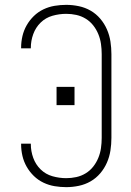

<svg xmlns="http://www.w3.org/2000/svg" viewBox="-20 -763 540 791"><path d="M253 8Q229 8 205 4Q181 0 159 -10.5Q137 -21 119.5 -38Q102 -55 90 -76Q78 -97 72.5 -120.5Q67 -144 67 -168Q67 -169 67 -169.5Q67 -170 67 -171H107Q107 -170 107 -169.5Q107 -169 107 -169Q107 -140 117 -112.5Q127 -85 147.5 -65Q168 -45 196 -37Q224 -29 253 -29Q274 -29 294.5 -33.5Q315 -38 333 -49Q351 -60 364 -76.5Q377 -93 385 -112.5Q393 -132 396 -153Q399 -174 399 -195V-540Q399 -561 396 -582Q393 -603 385 -622.5Q377 -642 364 -658.5Q351 -675 333 -686Q315 -697 294.5 -701.5Q274 -706 253 -706Q224 -706 196 -698Q168 -690 147.5 -670Q127 -650 117 -622.5Q107 -595 107 -566Q107 -566 107 -565.5Q107 -565 107 -564H67Q67 -565 67 -565.5Q67 -566 67 -567Q67 -591 72.5 -614.5Q78 -638 90 -659Q102 -680 119.5 -697Q137 -714 159 -724.5Q181 -735 205 -739Q229 -743 253 -743Q279 -743 305 -737.5Q331 -732 353.5 -719Q376 -706 393 -686Q410 -666 420.5 -642Q431 -618 435 -592Q439 -566 439 -540V-195Q439 -169 435 -143Q431 -117 420.5 -93Q410 -69 393 -49Q376 -29 353.5 -16Q331 -3 305 2.5Q279 8 253 8ZM213 -330V-405H287V-330Z"/></svg>

Font: Iosevka SS04 Extralight
Style: Regular
Weight: 200
Monospace: yes
Designer: Belleve Invis
Foundry: Belleve Invis
Version: Version 19.0.0; ttfautohint (v1.8.4)